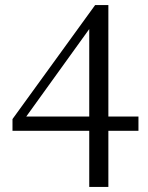

<svg xmlns="http://www.w3.org/2000/svg" viewBox="-20 -733 579 753"><path d="M83 -276 330 -619V-276ZM523 -276H405V-713H353L29 -266V-220H330V0H405V-220H523Z"/></svg>

Font: Source Han Serif AKR9
Style: Regular
Weight: 400
Designer: Ryoko NISHIZUKA 西塚涼子 (kana & ideographs); Frank Grießhammer (Latin, Greek & Cyrillic); Sandoll Communications 산돌커뮤니케이션, 
Foundry: Adobe Systems Incorporated
Version: Version 1.005;hotconv 1.0.107;makeotfexe 2.5.65593